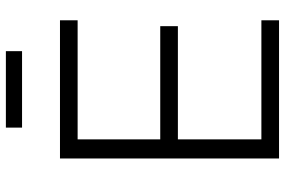

<svg xmlns="http://www.w3.org/2000/svg" viewBox="-178 -791 969 653"><g transform="rotate(-90 306.5 -464.5)"><path d="M459 -874V-929H199V-874ZM564 0V-60H159V-344H544V-404H159V-685H564V-745H94V0Z"/></g></svg>

Font: Plus Jakarta Sans Light
Style: Regular
Weight: 300
Designer: Gumpita Rahayu
Foundry: Tokotype
Version: Version 2.071;gftools[0.9.30]